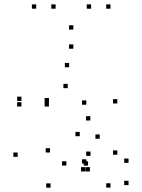

<svg xmlns="http://www.w3.org/2000/svg" viewBox="-20 -848 660 890"><path d="M79.4 -380.1V-400.1H59.4V-380.1ZM79.4 -354.2V-374.2H59.4V-354.2ZM206.8 -354.2V-374.2H186.8V-354.2ZM206.9 -373.7V-393.7H186.9V-373.7ZM293.9 -439.3V-459.3H273.9V-439.3ZM380.2 -362.5V-382.5H360.2V-362.5ZM380.2 -89.7V-109.7H360.2V-89.7ZM388.2 -80.3V-100.3H368.2V-80.3ZM492.3 21.5V1.5H472.3V21.5ZM575.8 10V-10H555.8V10ZM575.8 -93.2V-113.2H555.8V-93.2ZM523.9 -130.8V-150.8H503.9V-130.8ZM523.9 -368.4V-388.4H503.9V-368.4ZM300.5 -536.2V-556.2H280.5V-536.2ZM398.8 -289.5V-309.5H378.8V-289.5ZM61.9 -121V-141H41.9V-121ZM214.3 22V2H194.3V22ZM375.6 -53.2V-73.2H355.6V-53.2ZM396.8 -53.2V-73.2H376.8V-53.2ZM399.5 -125.5V-145.5H379.5V-125.5ZM287.6 -80.6V-100.6H267.6V-80.6ZM211.8 -141.1V-161.1H191.8V-141.1ZM349.7 -216.6V-236.6H329.7V-216.6ZM442.3 -204.8V-224.8H422.3V-204.8ZM320 -622.2V-642.2H300V-622.2ZM492.2 -807.7V-827.7H472.2V-807.7ZM402.2 -807.7V-827.7H382.2V-807.7ZM320 -710.8V-730.8H300V-710.8ZM237.8 -807.7V-827.7H217.8V-807.7ZM147.8 -807.7V-827.7H127.8V-807.7Z"/></svg>

Font: Monaspace Neon Dots Var
Style: Regular
Weight: 400
Designer: Riley Cran and the Lettermatic Team
Version: Version 1.100 (Monaspace Neon Dots)